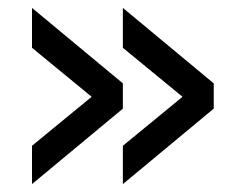

<svg xmlns="http://www.w3.org/2000/svg" viewBox="-20 -553 600 486"><path d="M61 -184 212 -308 61 -432V-533L291 -342V-278L61 -87ZM291 -184 442 -308 291 -432V-533L521 -342V-278L291 -87Z"/></svg>

Font: Golos UI VF
Style: Regular
Weight: 400
Designer: A.Korolkova, Vitaly Kuzmin
Foundry: ParaType Ltd
Version: Version 2.000